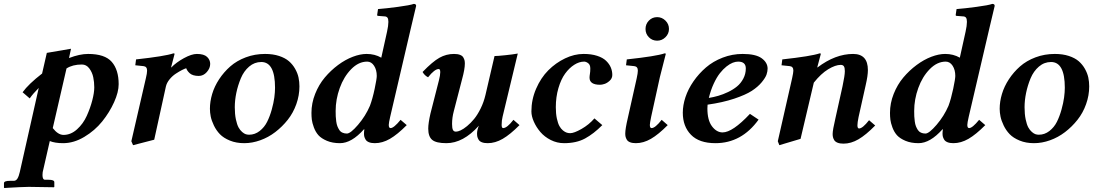

<svg xmlns="http://www.w3.org/2000/svg" viewBox="-49 -718 5557 976"><path d="M165 -344.2 189 -449.2 312 -470.2 301.8 -422.9Q356 -443.8 398.9 -443.8Q483.9 -443.8 519 -403.6Q554.2 -363.3 554.2 -290Q554.2 -250 531 -198.5Q507.8 -147 470.5 -100.6Q433.1 -54.2 379.6 -22.2Q326.2 9.8 272 9.8Q230.5 9.8 204.1 -1Q180.7 104 168 157.2Q167 162.1 167 171.9Q167 195.8 180.2 195.8H198.2Q227.1 195.8 227.1 208V231.9L225.1 233.9Q134.8 231.9 97.2 231.9Q81.5 231.9 50.5 233.4Q19.5 234.9 -3.9 236.3L-26.9 237.8L-28.8 235.8V212.9Q-28.8 201.2 2 201.2H21Q32.7 201.2 39.8 189.5Q46.9 177.7 51.8 155.8L147.9 -271Q118.2 -241.2 102.1 -217.8L65.9 -249Q95.7 -290.5 165 -344.2ZM367.2 -390.1Q320.3 -390.1 289.1 -370.1L219.2 -66.9Q246.1 -32.2 273.9 -32.2Q311 -32.2 342.5 -60.5Q374 -88.9 392.1 -129.2Q410.2 -169.4 420.2 -208.3Q430.2 -247.1 430.2 -273.9Q430.2 -300.8 425 -325.4Q419.9 -350.1 405 -370.1Q390.1 -390.1 367.2 -390.1Z M821.8 -375Q846.7 -400.9 886 -422.4Q925.3 -443.8 951.7 -443.8Q987.8 -443.8 1003.7 -428.7Q1019.5 -413.6 1019.5 -393.1Q1019.5 -371.1 1002.2 -351.6Q984.9 -332 961.4 -332Q945.8 -332 933.8 -335.7Q921.9 -339.4 914.8 -346.2Q907.7 -353 904.1 -358.4Q900.4 -363.8 897.5 -371.1Q889.2 -368.7 875.7 -361.8Q862.3 -355 844.7 -343.5Q827.1 -332 813 -314.7Q798.8 -297.4 794.4 -278.8L734.9 -7.8L627.4 20L618.7 0L692.4 -319.8Q698.7 -345.7 698.7 -358.9Q698.7 -379.9 680.7 -381.8L638.7 -386.2L642.6 -416Q790 -432.1 832.5 -446.8Q838.4 -446.8 838.4 -443.8L820.8 -376Z M1217.3 -33.2Q1246.6 -33.2 1270.8 -52Q1294.9 -70.8 1308.8 -98.6Q1322.8 -126.5 1332.3 -160.6Q1341.8 -194.8 1345.5 -222.4Q1349.1 -250 1349.1 -272Q1349.1 -402.8 1279.3 -402.8Q1244.6 -402.8 1217.5 -379.6Q1190.4 -356.4 1175.3 -320.1Q1160.2 -283.7 1152.3 -245.8Q1144.5 -208 1144.5 -172.9Q1144.5 -137.7 1150.1 -111.1Q1155.8 -84.5 1163.6 -70.3Q1171.4 -56.2 1181.9 -47.1Q1192.4 -38.1 1200.7 -35.6Q1209 -33.2 1217.3 -33.2ZM1018.1 -165Q1018.1 -201.7 1029.5 -240.2Q1041 -278.8 1064.9 -315.2Q1088.9 -351.6 1121.6 -380.4Q1154.3 -409.2 1200.2 -426.5Q1246.1 -443.8 1298.3 -443.8Q1338.4 -443.8 1369.6 -433.6Q1400.9 -423.3 1419.9 -406.7Q1439 -390.1 1451.4 -367.9Q1463.9 -345.7 1468.5 -324Q1473.1 -302.2 1473.1 -278.8Q1473.1 -232.9 1457.3 -188.5Q1441.4 -144 1413.6 -108.9Q1385.7 -73.7 1350.3 -46.6Q1314.9 -19.5 1273.9 -4.9Q1232.9 9.8 1192.4 9.8Q1151.9 9.8 1119.6 -3.4Q1087.4 -16.6 1068.8 -35.9Q1050.3 -55.2 1038.3 -80.1Q1026.4 -105 1022.2 -125.7Q1018.1 -146.5 1018.1 -165Z M1866.2 -332Q1866.2 -362.8 1852.5 -383.8Q1838.9 -404.8 1817.4 -404.8Q1773.9 -404.8 1736.3 -366.5Q1698.7 -328.1 1678 -270.5Q1657.2 -212.9 1657.2 -153.8Q1657.2 -138.2 1657.7 -126.7Q1658.2 -115.2 1660.2 -100.8Q1662.1 -86.4 1666 -76.4Q1669.9 -66.4 1675.8 -57.4Q1681.6 -48.3 1691.7 -43.7Q1701.7 -39.1 1714.4 -39.1Q1732.9 -39.1 1771 -83.5Q1809.1 -127.9 1831.5 -180.2Q1844.7 -215.3 1855.5 -266.4Q1866.2 -317.4 1866.2 -332ZM2041.5 -583 1934.6 -125Q1927.2 -93.3 1927.2 -83Q1927.2 -66.9 1936.5 -66.9Q1953.1 -66.9 1987.3 -108.9L2018.6 -82Q1971.2 -34.2 1933.1 -12.2Q1895 9.8 1856.4 9.8Q1838.4 9.8 1826.4 4.9Q1814.5 0 1809.6 -8.3Q1804.7 -16.6 1803 -23.4Q1801.3 -30.3 1801.3 -39.1Q1801.3 -50.3 1803.2 -60.1L1801.3 -61Q1738.3 9.8 1679.2 9.8Q1641.1 9.8 1612.8 -2.2Q1584.5 -14.2 1569.8 -30.5Q1555.2 -46.9 1546.6 -70.1Q1538.1 -93.3 1536.1 -109.6Q1534.2 -126 1534.2 -144Q1534.2 -193.4 1553 -240.7Q1571.8 -288.1 1602.1 -324Q1632.3 -359.9 1669.4 -387.5Q1706.5 -415 1744.4 -429.4Q1782.2 -443.8 1814.5 -443.8Q1856.4 -443.8 1889.2 -424.8L1918.5 -557.1Q1925.3 -587.9 1925.3 -606.9Q1925.3 -622.6 1920.2 -628.7Q1915 -634.8 1904.3 -634.8L1873.5 -637.2Q1868.2 -637.2 1868.2 -642.1L1872.6 -671.9Q1911.6 -674.8 1973.9 -683.1Q2036.1 -691.4 2054.2 -698.2Q2066.4 -698.2 2066.4 -688Q2056.2 -647.9 2041.5 -583Z M2299.8 -314.9 2257.8 -152.8Q2249 -120.1 2249 -87.9Q2249 -67.4 2253.2 -58.1Q2257.3 -48.8 2269 -48.8Q2278.3 -48.8 2292.7 -55.4Q2307.1 -62 2325.4 -77.1Q2343.8 -92.3 2361.1 -113.3Q2378.4 -134.3 2394.3 -166.5Q2410.2 -198.7 2418.9 -235.8L2464.8 -433.1Q2479.5 -433.1 2519.5 -437.3Q2559.6 -441.4 2583 -445.8L2505.9 -125Q2501 -106 2501 -83Q2501 -66.9 2508.8 -66.9Q2528.3 -66.9 2561 -108.9L2591.8 -82Q2544.4 -34.2 2506.3 -12.2Q2468.3 9.8 2430.2 9.8Q2412.1 9.8 2400.4 5.1Q2388.7 0.5 2383.8 -8.1Q2378.9 -16.6 2377.4 -23.4Q2376 -30.3 2376 -39.1Q2376 -57.1 2385.3 -79.1Q2305.7 9.8 2220.2 9.8Q2168 9.8 2147.9 -7.1Q2127.9 -23.9 2127.9 -64Q2127.9 -91.8 2139.2 -141.1L2182.1 -309.1Q2189 -335.9 2189 -351.1Q2189 -367.2 2181.2 -367.2Q2160.2 -367.2 2127 -325.2Q2109.4 -334 2099.1 -352.1Q2149.9 -404.8 2184.6 -424.3Q2219.2 -443.8 2258.8 -443.8Q2277.3 -443.8 2289.3 -439.2Q2301.3 -434.6 2306.2 -426Q2311 -417.5 2312.5 -410.6Q2314 -403.8 2314 -395Q2314 -366.7 2299.8 -314.9Z M2818.4 9.8Q2782.7 9.8 2750.7 -6.3Q2718.8 -22.5 2697.8 -47.1Q2676.8 -71.8 2664.6 -99.6Q2652.3 -127.4 2652.3 -151.9Q2652.3 -211.9 2676.3 -267.1Q2700.2 -322.3 2738 -360.4Q2775.9 -398.4 2823.2 -421.1Q2870.6 -443.8 2917.5 -443.8Q2957 -443.8 2986.3 -434.3Q3015.6 -424.8 3032 -408.9Q3048.3 -393.1 3055.9 -375Q3063.5 -356.9 3063.5 -336.9Q3063.5 -319.8 3050.5 -307.9Q3037.6 -295.9 3024.4 -291.5Q3011.2 -287.1 3001.5 -287.1Q2947.8 -287.1 2947.8 -323.2Q2947.8 -331.1 2949.7 -342.3Q2951.7 -353.5 2951.7 -370.1Q2951.7 -388.7 2940.9 -396.7Q2930.2 -404.8 2920.4 -404.8Q2895.5 -404.8 2870.1 -388.7Q2844.7 -372.6 2823.7 -343.8Q2802.7 -314.9 2789.6 -270Q2776.4 -225.1 2776.4 -172.9Q2776.4 -140.1 2781.7 -115.5Q2787.1 -90.8 2794.7 -77.1Q2802.2 -63.5 2812.7 -54.9Q2823.2 -46.4 2832 -43.7Q2840.8 -41 2849.6 -41Q2869.1 -41 2907 -62.5Q2944.8 -84 2972.7 -116.2L3012.7 -82Q2969.2 -38.1 2925.3 -14.2Q2881.3 9.8 2818.4 9.8Z M3291.5 -630.9Q3315.9 -630.9 3333.7 -613.3Q3351.6 -595.7 3351.6 -570.8Q3351.6 -546.4 3333.7 -528.8Q3315.9 -511.2 3291.5 -511.2Q3266.6 -511.2 3249.5 -528.6Q3232.4 -545.9 3232.4 -570.8Q3232.4 -595.7 3249.5 -613.3Q3266.6 -630.9 3291.5 -630.9ZM3305.2 -325.2 3261.2 -125Q3254.4 -91.8 3254.4 -83Q3254.4 -66.9 3263.2 -66.9Q3281.7 -66.9 3314.5 -108.9L3345.2 -82Q3297.9 -34.2 3259.8 -12.2Q3221.7 9.8 3183.6 9.8Q3165.5 9.8 3153.8 5.1Q3142.1 0.5 3137.2 -8.1Q3132.3 -16.6 3130.9 -23.4Q3129.4 -30.3 3129.4 -39.1Q3129.4 -63 3142.6 -119.1L3187.5 -319.8Q3193.4 -346.7 3193.4 -358.9Q3193.4 -379.9 3175.3 -381.8L3133.3 -386.2L3137.2 -416Q3287.1 -432.1 3329.6 -446.8Q3335.4 -446.8 3335.4 -443.8Q3317.4 -376 3305.2 -325.2Z M3742.2 -370.1Q3742.2 -404.8 3703.1 -404.8Q3690.4 -404.8 3675.8 -399.2Q3661.1 -393.6 3643.8 -379.9Q3626.5 -366.2 3610.4 -345.7Q3594.2 -325.2 3579.1 -292.7Q3564 -260.3 3554.2 -220.2Q3578.6 -224.1 3602.3 -231Q3626 -237.8 3652.1 -250.2Q3678.2 -262.7 3697.5 -278.6Q3716.8 -294.4 3729.5 -318.4Q3742.2 -342.3 3742.2 -370.1ZM3853 -369.1Q3853 -355.5 3847.7 -339.4Q3842.3 -323.2 3823 -299.8Q3803.7 -276.4 3772.5 -256.1Q3741.2 -235.8 3682.9 -216.3Q3624.5 -196.8 3547.9 -186Q3546.9 -178.2 3546.9 -167Q3546.9 -106.9 3570.3 -75.9Q3593.8 -44.9 3624 -44.9Q3674.8 -44.9 3763.2 -139.2L3807.1 -109.9Q3720.7 9.8 3587.9 9.8Q3504.9 9.8 3463.4 -33Q3421.9 -75.7 3421.9 -145Q3421.9 -183.1 3435.5 -224.4Q3449.2 -265.6 3476.3 -304.7Q3503.4 -343.8 3539.6 -375Q3575.7 -406.2 3624.5 -425Q3673.3 -443.8 3726.1 -443.8Q3792.5 -443.8 3822.8 -421.9Q3853 -399.9 3853 -369.1Z M4106.4 -375Q4197.3 -443.8 4287.6 -443.8Q4362.8 -443.8 4362.8 -361.8Q4362.8 -333.5 4351.6 -285.2L4315.4 -123Q4309.6 -94.7 4309.6 -81.1Q4309.6 -64.9 4317.9 -64.9Q4335.9 -64.9 4368.7 -106.9L4399.9 -80.1Q4352.5 -31.7 4314.7 -9.8Q4276.9 12.2 4238.8 12.2Q4220.2 12.2 4208.3 7.3Q4196.3 2.4 4191.4 -6.1Q4186.5 -14.6 4185.1 -21.5Q4183.6 -28.3 4183.6 -37.1Q4183.6 -56.6 4197.8 -117.2L4233.9 -279.8Q4245.6 -335 4245.6 -356Q4245.6 -373 4241 -380.6Q4236.3 -388.2 4224.6 -388.2Q4197.8 -388.2 4161.1 -366Q4124.5 -343.8 4087.9 -297.9L4020.5 -12.2L3912.6 20L3904.8 0L3977.5 -319.8Q3983.9 -349.1 3983.9 -358.9Q3983.9 -379.9 3965.8 -381.8L3923.8 -386.2L3927.7 -416Q4074.7 -432.1 4117.7 -446.8Q4123.5 -446.8 4123.5 -443.8L4105.5 -376Z M4807.1 -332Q4807.1 -362.8 4793.5 -383.8Q4779.8 -404.8 4758.3 -404.8Q4714.8 -404.8 4677.2 -366.5Q4639.6 -328.1 4618.9 -270.5Q4598.1 -212.9 4598.1 -153.8Q4598.1 -138.2 4598.6 -126.7Q4599.1 -115.2 4601.1 -100.8Q4603 -86.4 4606.9 -76.4Q4610.8 -66.4 4616.7 -57.4Q4622.6 -48.3 4632.6 -43.7Q4642.6 -39.1 4655.3 -39.1Q4673.8 -39.1 4711.9 -83.5Q4750 -127.9 4772.5 -180.2Q4785.6 -215.3 4796.4 -266.4Q4807.1 -317.4 4807.1 -332ZM4982.4 -583 4875.5 -125Q4868.2 -93.3 4868.2 -83Q4868.2 -66.9 4877.4 -66.9Q4894 -66.9 4928.2 -108.9L4959.5 -82Q4912.1 -34.2 4874 -12.2Q4835.9 9.8 4797.4 9.8Q4779.3 9.8 4767.3 4.9Q4755.4 0 4750.5 -8.3Q4745.6 -16.6 4743.9 -23.4Q4742.2 -30.3 4742.2 -39.1Q4742.2 -50.3 4744.1 -60.1L4742.2 -61Q4679.2 9.8 4620.1 9.8Q4582 9.8 4553.7 -2.2Q4525.4 -14.2 4510.7 -30.5Q4496.1 -46.9 4487.5 -70.1Q4479 -93.3 4477.1 -109.6Q4475.1 -126 4475.1 -144Q4475.1 -193.4 4493.9 -240.7Q4512.7 -288.1 4543 -324Q4573.2 -359.9 4610.4 -387.5Q4647.5 -415 4685.3 -429.4Q4723.1 -443.8 4755.4 -443.8Q4797.4 -443.8 4830.1 -424.8L4859.4 -557.1Q4866.2 -587.9 4866.2 -606.9Q4866.2 -622.6 4861.1 -628.7Q4856 -634.8 4845.2 -634.8L4814.5 -637.2Q4809.1 -637.2 4809.1 -642.1L4813.5 -671.9Q4852.5 -674.8 4914.8 -683.1Q4977.1 -691.4 4995.1 -698.2Q5007.3 -698.2 5007.3 -688Q4997.1 -647.9 4982.4 -583Z M5231.9 -33.2Q5261.2 -33.2 5285.4 -52Q5309.6 -70.8 5323.5 -98.6Q5337.4 -126.5 5346.9 -160.6Q5356.4 -194.8 5360.1 -222.4Q5363.8 -250 5363.8 -272Q5363.8 -402.8 5293.9 -402.8Q5259.3 -402.8 5232.2 -379.6Q5205.1 -356.4 5189.9 -320.1Q5174.8 -283.7 5167 -245.8Q5159.2 -208 5159.2 -172.9Q5159.2 -137.7 5164.8 -111.1Q5170.4 -84.5 5178.2 -70.3Q5186 -56.2 5196.5 -47.1Q5207 -38.1 5215.3 -35.6Q5223.6 -33.2 5231.9 -33.2ZM5032.7 -165Q5032.7 -201.7 5044.2 -240.2Q5055.7 -278.8 5079.6 -315.2Q5103.5 -351.6 5136.2 -380.4Q5168.9 -409.2 5214.8 -426.5Q5260.7 -443.8 5313 -443.8Q5353 -443.8 5384.3 -433.6Q5415.5 -423.3 5434.6 -406.7Q5453.6 -390.1 5466.1 -367.9Q5478.5 -345.7 5483.2 -324Q5487.8 -302.2 5487.8 -278.8Q5487.8 -232.9 5471.9 -188.5Q5456.1 -144 5428.2 -108.9Q5400.4 -73.7 5365 -46.6Q5329.6 -19.5 5288.6 -4.9Q5247.6 9.8 5207 9.8Q5166.5 9.8 5134.3 -3.4Q5102.1 -16.6 5083.5 -35.9Q5064.9 -55.2 5053 -80.1Q5041 -105 5036.9 -125.7Q5032.7 -146.5 5032.7 -165Z"/></svg>

Font: Linux Libertine
Style: Bold Italic
Weight: 700
Italic angle: -11.5°
Designer: Philipp H. Poll
Foundry: Philipp H. Poll
Version: Version 4.0.5